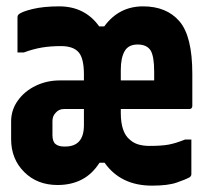

<svg xmlns="http://www.w3.org/2000/svg" viewBox="-20 -572 640 604"><path d="M166 -552Q247 -552 292 -489H308Q354 -552 430 -552Q504 -552 544.5 -505Q585 -458 585 -340V-239Q585 -229 575 -229H360V-217Q360 -156 388 -133Q400 -122 415.5 -117.5Q431 -113 450 -113Q488 -113 510 -117Q532 -121 562 -133H582V-24Q582 -18 576 -14Q563 -7 535.5 2.5Q508 12 458 12Q360 12 309 -60H293Q270 -24 237 -7Q204 10 161 10Q97 10 56 -31Q15 -72 15 -134V-190Q15 -226 36 -255.5Q57 -285 92 -302Q127 -319 168 -319H244V-338Q244 -389 227 -408Q210 -427 172 -427Q139 -427 112 -422.5Q85 -418 55 -407H35V-518Q35 -523 38 -526Q47 -535 82 -543.5Q117 -552 166 -552ZM413 -432Q384 -432 372 -411Q360 -390 360 -352V-319H465V-347Q465 -394 454 -413Q442 -432 413 -432ZM185 -111Q244 -111 244 -178V-229H181Q165 -229 155 -217Q145 -207 145 -191V-147Q145 -127 154.5 -119Q164 -111 182 -111Z"/></svg>

Font: Recursive Mn Lnr St XBd
Style: Regular
Weight: 800
Monospace: yes
Version: Version 1.079;hotconv 1.0.112;makeotfexe 2.5.65598; ttfautoh